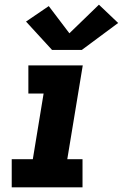

<svg xmlns="http://www.w3.org/2000/svg" viewBox="-20 -799 524 819"><path d="M30 0V-120H120L166 -400H101V-520H333L267 -120H332V0ZM202 -586 91 -707 188 -773 276 -657 402 -779 484 -701 329 -586Z"/></svg>

Font: Iosevka Etoile Heavy Oblique
Style: Regular
Weight: 900
Italic angle: -9°
Designer: Belleve Invis
Foundry: Belleve Invis
Version: Version 15.5.2; ttfautohint (v1.8.4)